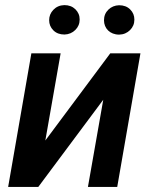

<svg xmlns="http://www.w3.org/2000/svg" viewBox="-20 -739 602 759"><path d="M234.4 -718.8C216.3 -718.3 202.1 -711.9 190.9 -700.2C179.7 -688.5 174.3 -674.8 174.3 -659.2C174.3 -643.6 179.7 -630.4 190.9 -619.1C202.1 -607.9 216.8 -602.5 234.9 -602.5C252 -603 266.6 -609.4 277.8 -620.6C289.1 -631.8 294.9 -645.5 294.9 -662.1C294.9 -678.2 289.1 -691.4 277.8 -702.6C266.6 -713.4 252 -718.8 234.4 -718.8ZM391.1 -658.7C391.1 -627 414.6 -602.1 451.2 -602.1C468.3 -602.5 482.9 -608.9 494.1 -620.1C505.4 -631.3 511.2 -645 511.2 -661.6C511.2 -677.2 505.9 -690.4 494.6 -701.7C483.4 -712.9 468.8 -718.3 450.7 -718.3C434.1 -717.8 419.9 -711.9 408.7 -701.2C397 -689.9 391.1 -675.8 391.1 -658.7ZM159.2 -183.6 219.7 -528.3H104L12.2 0H131.3L388.2 -344.7L327.6 0H443.4L535.2 -528.3H416Z"/></svg>

Font: Roboto Medium
Style: Italic
Weight: 500
Italic angle: -12°
Designer: Google
Version: Version 2.137; 2017